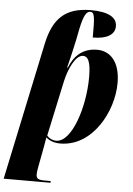

<svg xmlns="http://www.w3.org/2000/svg" viewBox="-100 -818 766 1105"><g transform="rotate(5 282.5 -265.0)"><path d="M132 -555 -36 240H234L235 230H201C163 230 151 224 151 198C151 188 152 179 156 157L179 35C183 13 186 -3 188 -18C209 0 234 10 270 10C458 10 569 -203 569 -365C569 -491 509 -546 436 -546C351 -546 303 -497 276 -429H272C287 -490 300 -542 311 -597L323 -658C340 -739 356 -760 377 -760C403 -760 404 -729 404 -614C488 -614 531 -643 531 -690C531 -740 483 -770 380 -770C232 -770 163 -701 132 -555ZM246 -4C224 -4 204 -14 192 -29L260 -346C276 -420 314 -504 358 -504C384 -504 403 -479 403 -386C403 -211 336 -4 246 -4Z"/></g></svg>

Font: Noto Serif Display Condensed Black
Style: Italic
Weight: 900
Width: 3
Italic angle: -12°
Designer: Monotype Design Team
Foundry: Monotype Imaging Inc.
Version: Version 2.009